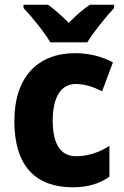

<svg xmlns="http://www.w3.org/2000/svg" viewBox="-20 -786 526 816"><path d="M194 -606H351C377 -650 432 -716 465 -752V-766H362C332 -746 304 -721 272 -689C240 -721 213 -745 184 -766H80V-752C114 -716 169 -649 194 -606ZM290 10C354 10 404 -6 445 -35V-166C402 -138 353 -122 303 -122C241 -122 204 -169 204 -273C204 -376 241 -429 302 -429C340 -429 376 -417 414 -398L460 -521C415 -545 361 -560 299 -560C141 -560 41 -459 41 -272C41 -77 134 10 290 10Z"/></svg>

Font: Noto Sans Thai Looped SemiCondensed ExtraBold
Style: Regular
Weight: 800
Width: 4
Designer: Sasikarn Vongin, Ben Mitchell
Foundry: The Fontpad Ltd
Version: Version 1.001